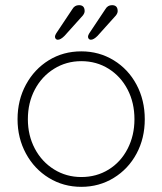

<svg xmlns="http://www.w3.org/2000/svg" viewBox="-20 -714 629 744"><path d="M295 10Q226 10 169.5 -24.5Q113 -59 80.5 -119Q48 -179 48 -252Q48 -326 80.5 -386Q113 -446 169 -480.5Q225 -515 295 -515Q364 -515 420.5 -480.5Q477 -446 509 -386Q541 -326 541 -252Q541 -178 509 -118.5Q477 -59 420.5 -24.5Q364 10 295 10ZM295 -477Q237 -477 189.5 -447.5Q142 -418 115 -367Q88 -316 88 -252Q88 -189 115 -138Q142 -87 189.5 -57.5Q237 -28 295 -28Q354 -28 401 -57Q448 -86 474.5 -137.5Q501 -189 501 -252Q501 -316 474.5 -367Q448 -418 401 -447.5Q354 -477 295 -477ZM193 -572Q193 -577 198 -585L260 -678Q269 -694 286 -694Q308 -694 308 -671Q308 -663 301 -654L230 -575Q215 -560 204 -560Q199 -560 196 -563.5Q193 -567 193 -572ZM321 -572Q321 -577 326 -585L388 -678Q397 -694 414 -694Q436 -694 436 -671Q436 -663 429 -654L358 -575Q343 -560 332 -560Q327 -560 324 -563.5Q321 -567 321 -572Z"/></svg>

Font: Quicksand Light
Style: Regular
Weight: 300
Designer: Andrew Paglinawan
Foundry: Andrew Paglinawan
Version: Version 3.000